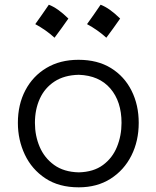

<svg xmlns="http://www.w3.org/2000/svg" viewBox="-20 -782 662 813"><path d="M313.5 11.2Q229.5 11.2 172.1 -26.9Q114.7 -64.9 85.2 -127.2Q55.7 -189.5 55.7 -261.7Q55.7 -339.4 87.4 -399.7Q119.1 -460 176.8 -494.4Q234.4 -528.8 312.5 -528.8Q393.1 -528.8 450 -493.7Q506.8 -458.5 537.1 -397.9Q567.4 -337.4 567.4 -261.7Q567.4 -185.1 536.4 -123.3Q505.4 -61.5 448.2 -25.1Q391.1 11.2 313.5 11.2ZM313.5 -52.2Q376 -53.7 416 -83.3Q456.1 -112.8 475.3 -160.2Q494.6 -207.5 494.6 -261.7Q494.6 -352.1 447.3 -407.2Q399.9 -462.4 313.5 -465.3Q252 -463.9 210.7 -436.8Q169.4 -409.7 148.7 -364.3Q127.9 -318.8 127.9 -261.7Q127.9 -207.5 147.9 -160.4Q168 -113.3 209.2 -83.5Q250.5 -53.7 313.5 -52.2ZM406 -762Q444.1 -747.5 488.7 -703.4Q459.7 -661.5 430.2 -622.3Q411.9 -639 391.2 -653.5Q370.6 -668 348.5 -679.8Q363.6 -700.2 377.3 -720.3Q391 -740.5 406 -762ZM186.8 -762Q224.9 -747.5 269.5 -703.4Q240.5 -661.5 210.9 -622.3Q192.7 -639 172 -653.5Q151.3 -668 129.3 -679.8Q144.3 -700.2 158 -720.3Q171.7 -740.5 186.8 -762Z"/></svg>

Font: Pinar Regular
Style: Regular
Weight: 400
Designer: Amin Abedi
Version: Version 3.000